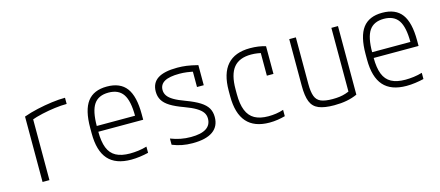

<svg xmlns="http://www.w3.org/2000/svg" viewBox="-43 -934 3087 1347"><g transform="rotate(-15 1500.0 -260.0)"><path d="M142 -475Q189 -492 243 -504Q297 -516 350 -523Q403 -530 447 -530V-485Q407 -485 360.5 -479Q314 -473 266.5 -462.5Q219 -452 179 -437L192 -462V0H142Z M784 10Q672 10 617.5 -51.5Q563 -113 563 -240V-280Q563 -409 608.5 -469.5Q654 -530 750 -530Q847 -530 892 -469.5Q937 -409 937 -280V-239H587V-281H903L889 -265V-279Q889 -389 856 -437.5Q823 -486 750 -486Q677 -486 644 -437.5Q611 -389 611 -279V-241Q611 -167 629 -121.5Q647 -76 686 -55Q725 -34 787 -34Q817 -34 848 -38Q879 -42 910 -51V-6Q881 1 848 5.5Q815 10 784 10Z M1231 10Q1190 10 1154 3Q1118 -4 1084 -18V-63Q1120 -49 1155.5 -42Q1191 -35 1230 -35Q1304 -35 1341 -59Q1378 -83 1378 -130Q1378 -155 1364.5 -174.5Q1351 -194 1320.5 -212.5Q1290 -231 1238 -250Q1177 -272 1141 -294.5Q1105 -317 1089 -344Q1073 -371 1073 -406Q1073 -469 1119.5 -499.5Q1166 -530 1262 -530Q1296 -530 1329 -525.5Q1362 -521 1410 -509V-363H1361V-503L1387 -469Q1346 -478 1319 -481.5Q1292 -485 1265 -485Q1192 -485 1157 -465Q1122 -445 1122 -405Q1122 -382 1135 -363Q1148 -344 1177.5 -326.5Q1207 -309 1259 -290Q1321 -267 1358 -243.5Q1395 -220 1411 -192.5Q1427 -165 1427 -128Q1427 -60 1377.5 -25Q1328 10 1231 10Z M1789 10Q1569 10 1569 -240V-280Q1569 -530 1790 -530Q1853 -530 1903 -514V-313H1855V-505L1876 -472Q1855 -478 1832 -481.5Q1809 -485 1786 -485Q1700 -485 1659 -435Q1618 -385 1618 -278V-242Q1618 -170 1636.5 -124Q1655 -78 1693.5 -56.5Q1732 -35 1793 -35Q1821 -35 1848.5 -39Q1876 -43 1903 -52V-6Q1877 1 1848.5 5.5Q1820 10 1789 10Z M2259 10Q2188 10 2147 -7Q2106 -24 2089.5 -65.5Q2073 -107 2073 -180V-520H2121V-182Q2121 -124 2133 -92Q2145 -60 2175 -47.5Q2205 -35 2259 -35Q2287 -35 2310 -38Q2333 -41 2354.5 -48Q2376 -55 2398 -66L2379 -34V-520H2427V-22Q2392 -6 2350.5 2Q2309 10 2259 10Z M2784 10Q2672 10 2617.5 -51.5Q2563 -113 2563 -240V-280Q2563 -409 2608.5 -469.5Q2654 -530 2750 -530Q2847 -530 2892 -469.5Q2937 -409 2937 -280V-239H2587V-281H2903L2889 -265V-279Q2889 -389 2856 -437.5Q2823 -486 2750 -486Q2677 -486 2644 -437.5Q2611 -389 2611 -279V-241Q2611 -167 2629 -121.5Q2647 -76 2686 -55Q2725 -34 2787 -34Q2817 -34 2848 -38Q2879 -42 2910 -51V-6Q2881 1 2848 5.5Q2815 10 2784 10Z"/></g></svg>

Font: M PLUS Code Latin Light
Style: Regular
Weight: 300
Designer: Coji Morishita
Foundry: UNDERFOREST DESIGN
Version: Version 1.002; ttfautohint (v1.8.3)